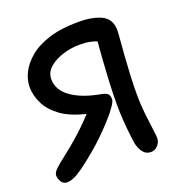

<svg xmlns="http://www.w3.org/2000/svg" viewBox="-130 -822 883 942"><g transform="rotate(-20 311.0 -351.0)"><path d="M63 9Q42 9 32 -8Q22 -25 22 -41Q22 -56 42 -74.5Q62 -93 94 -117.5Q126 -142 164 -175Q192 -199 217 -223.5Q242 -248 266 -274Q185 -293 137.5 -328Q90 -363 69 -406.5Q48 -450 48 -493Q48 -530 67 -568Q86 -606 125.5 -639Q165 -672 229 -692Q293 -712 382 -712Q456 -712 502 -689.5Q548 -667 548 -607Q548 -595 545 -560.5Q542 -526 538.5 -478Q535 -430 532.5 -378Q530 -326 530 -278Q530 -227 535.5 -178Q541 -129 546 -93Q551 -57 551 -45Q551 -24 536 -7Q521 10 499 10Q474 10 458.5 -10Q443 -30 437 -61Q436 -67 432 -98.5Q428 -130 424.5 -175.5Q421 -221 421 -268Q421 -322 424 -383.5Q427 -445 431 -500.5Q435 -556 438 -590Q423 -596 402 -600.5Q381 -605 348 -605Q306 -605 263 -592Q220 -579 190.5 -554Q161 -529 161 -492Q161 -436 216.5 -396.5Q272 -357 369 -340Q394 -335 401 -325.5Q408 -316 408 -299Q408 -288 392.5 -265Q377 -242 352.5 -214.5Q328 -187 302 -161Q276 -135 255 -116Q196 -64 145.5 -27.5Q95 9 63 9Z"/></g></svg>

Font: Shantell Sans Normal
Style: Regular
Weight: 500
Designer: Stephen Nixon, Anya Danilova, Shantell Martin
Foundry: Arrow Type
Version: Version 1.009;[a7da0bfa3]